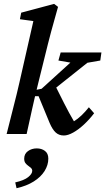

<svg xmlns="http://www.w3.org/2000/svg" viewBox="-20 -700 550 1003"><path d="M14.6 0Q31.2 -67.4 49.8 -139.2Q68.4 -210.9 82 -271.5L154.3 -589.8L84 -599.6L90.8 -633.8L262.7 -679.7L283.2 -664.1Q273.4 -628.9 264.2 -596.2Q254.9 -563.5 246.6 -532.7Q238.3 -502 230.5 -470.7L179.7 -265.6Q163.1 -199.2 148.4 -132.8Q133.8 -66.4 119.1 0ZM313.5 7.8Q288.1 7.8 271 -7.8Q253.9 -23.4 239.3 -57.6L181.6 -197.3H150.4L158.2 -228.5L197.3 -236.3L347.7 -373L285.2 -383.8L296.9 -425.8H509.8L503.9 -383.8L436.5 -372.1L254.9 -227.5L260.7 -268.6Q288.1 -213.9 314.9 -160.6Q341.8 -107.4 366.2 -66.4Q385.7 -78.1 405.3 -96.7Q424.8 -115.2 444.3 -139.6L471.7 -108.4Q447.3 -76.2 418.9 -49.8Q390.6 -23.4 362.8 -7.8Q335 7.8 313.5 7.8ZM66.4 283.2 59.6 252.9Q106.4 242.2 127.4 225.1Q148.4 208 148.4 192.4Q148.4 183.6 142.1 177.7Q135.7 171.9 127.4 166Q119.1 160.2 112.8 151.9Q106.4 143.6 106.4 128.9Q106.4 103.5 126 89.4Q145.5 75.2 171.9 75.2Q197.3 75.2 214.8 88.4Q232.4 101.6 232.4 128.9Q232.4 162.1 212.9 193.4Q193.4 224.6 156.2 248Q119.1 271.5 66.4 283.2Z"/></svg>

Font: Crimson Pro SemiBold
Style: Italic
Weight: 600
Italic angle: -12°
Designer: Jacques Le Bailly
Foundry: Baron von Fonthausen
Version: Version 1.003